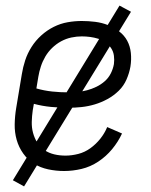

<svg xmlns="http://www.w3.org/2000/svg" viewBox="-20 -603 540 686"><path d="M209 8Q180 8 152 2Q124 -4 101.5 -18Q79 -32 63 -54.5Q47 -77 39.5 -103.5Q32 -130 32.5 -159Q33 -188 38 -218L58 -338Q62 -363 70 -387.5Q78 -412 92.5 -435Q107 -458 127.5 -476.5Q148 -495 172 -507Q196 -519 221.5 -523.5Q247 -528 272 -528Q296 -528 320 -525Q344 -522 365.5 -513.5Q387 -505 405.5 -491Q424 -477 434.5 -457.5Q445 -438 447.5 -414Q450 -390 446 -365Q442 -342 432 -319Q422 -296 404 -278.5Q386 -261 364 -249Q342 -237 318.5 -230Q295 -223 271.5 -220.5Q248 -218 225 -218Q193 -218 162 -221Q131 -224 101 -232L97 -209Q94 -188 93.5 -167.5Q93 -147 98 -128.5Q103 -110 113 -93.5Q123 -77 139 -66.5Q155 -56 174 -51.5Q193 -47 214 -47Q236 -47 259.5 -53Q283 -59 303 -73.5Q323 -88 338.5 -107.5Q354 -127 363 -149L416 -126Q402 -96 380.5 -70Q359 -44 331 -25.5Q303 -7 271.5 0.5Q240 8 209 8ZM225 -273Q241 -273 257.5 -274.5Q274 -276 291 -280.5Q308 -285 324.5 -293Q341 -301 354.5 -313Q368 -325 376 -341Q384 -357 387 -374Q389 -389 387 -404Q385 -419 377 -431Q369 -443 357.5 -451.5Q346 -460 331.5 -464.5Q317 -469 302 -471Q287 -473 272 -473Q254 -473 235 -469Q216 -465 198.5 -455.5Q181 -446 166.5 -432Q152 -418 142 -401Q132 -384 126 -365.5Q120 -347 117 -329L110 -287Q138 -279 166.5 -276Q195 -273 225 -273ZM66 63 26 41 407 -583 448 -561Z"/></svg>

Font: Iosevka Light
Style: Italic
Weight: 300
Italic angle: -9°
Monospace: yes
Designer: Belleve Invis
Foundry: Belleve Invis
Version: Version 32.5.0; ttfautohint (v1.8.4)